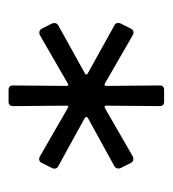

<svg xmlns="http://www.w3.org/2000/svg" viewBox="2 -788 394 437"><g transform="rotate(90 198.5 -570.0)"><path d="M175 -403 176 -525Q176 -531 171 -528L60 -464Q58 -463 55 -463Q49 -463 46 -468L34 -492Q33 -494 33 -497Q33 -503 38 -506L148 -567Q150 -568 150 -570Q150 -572 148 -573L38 -634Q34 -636 33 -640Q32 -644 34 -648L46 -672Q48 -676 52 -677Q56 -678 60 -676L171 -612Q176 -610 176 -615L175 -737Q175 -747 185 -747H212Q222 -747 222 -737L221 -615Q221 -610 226 -612L337 -676Q339 -677 342 -677Q348 -677 351 -672L363 -648Q364 -646 364 -643Q364 -637 359 -634L248 -573Q247 -572 247 -570Q247 -568 248 -567L359 -506Q363 -504 364 -500Q365 -496 363 -492L351 -468Q349 -464 345 -463Q341 -462 337 -464L226 -528Q221 -531 221 -525L222 -403Q222 -393 212 -393H185Q175 -393 175 -403Z"/></g></svg>

Font: Barlow
Style: Regular
Weight: 400
Designer: Jeremy Tribby
Foundry: Tribby Type
Version: Version 1.408;December 10, 2018;FontCreator 11.5.0.2430 64-b